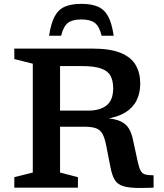

<svg xmlns="http://www.w3.org/2000/svg" viewBox="-20 -950 830 972"><path d="M426.5 -390Q487 -390 520 -416.8Q553 -443.5 553 -503Q553 -541.5 539.5 -566.2Q526 -591 491.5 -603.2Q457 -615.5 395.5 -615.5H213L213.5 -704H447Q537.5 -704 590.8 -682.2Q644 -660.5 667 -620.5Q690 -580.5 690 -527.5Q690 -479 671.5 -441.8Q653 -404.5 614.5 -380.8Q576 -357 516 -348V-352Q563 -348.5 590.5 -335.8Q618 -323 632.2 -299.5Q646.5 -276 653.5 -241L677 -132.5Q683.5 -102 691.5 -86.8Q699.5 -71.5 714.8 -67Q730 -62.5 757.5 -62.5V0Q693 3 653.2 0.5Q613.5 -2 591.2 -12.5Q569 -23 557.8 -44.8Q546.5 -66.5 539.5 -102L518 -211.5Q510.5 -250 499.5 -271Q488.5 -292 467 -300.2Q445.5 -308.5 405.5 -308.5H213.5L212.5 -390ZM284 -704V-76.5L374.5 -53V0H52.5V-53L146 -76.5V-627.5L52.5 -651V-704ZM392 -851.5Q346.5 -851.5 323.8 -834Q301 -816.5 289.5 -769H228.5Q238 -832.5 257 -867.5Q276 -902.5 309 -916.5Q342 -930.5 392 -930.5Q442.5 -930.5 475.2 -916.5Q508 -902.5 527.2 -867.5Q546.5 -832.5 555.5 -769H494.5Q483 -816.5 460.2 -834Q437.5 -851.5 392 -851.5Z"/></svg>

Font: Newsreader 7pt Medium
Style: Regular
Weight: 500
Designer: Hugues Gentile
Foundry: Production Type
Version: Version 1.003